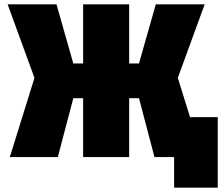

<svg xmlns="http://www.w3.org/2000/svg" viewBox="-20 -720 1018 880"><path d="M25 0H245L316 -270H361V0H572V-270H617L688 0H778V140H978V-183H851L795 -363L918 -700H694L617 -429H572V-700H361V-429H316L239 -700H15L138 -363Z"/></svg>

Font: Finlandica Black
Style: Regular
Weight: 900
Designer: Niklas Ekholm, Juho Hiilivirta, Jaakko Suomalainen
Foundry: Helsinki Type Studio
Version: Version 2.000;Glyphs 3.2 (3202)